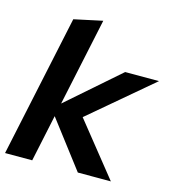

<svg xmlns="http://www.w3.org/2000/svg" viewBox="-110 -822 837 915"><g transform="rotate(15 308.0 -365.0)"><path d="M-2 0 147 -700 287 -730 195 -297 451 -521H618L311 -261L520 0H357L181 -231L132 0Z"/></g></svg>

Font: Red Hat Display ExtraBold
Style: Italic
Weight: 800
Italic angle: -12°
Designer: Pentagram, MCKL
Foundry: Pentagram, MCKL
Version: Version 1.023